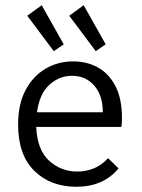

<svg xmlns="http://www.w3.org/2000/svg" viewBox="-20 -702 540 732"><path d="M272 10Q172 10 110.5 -51Q49 -112 49 -227Q49 -305 77.5 -358.5Q106 -412 153.5 -440Q201 -468 259 -468Q311 -468 353 -445Q395 -422 420 -374Q445 -326 445 -251Q445 -243 444.5 -234.5Q444 -226 443 -218H118Q122 -130 167.5 -89Q213 -48 274 -48Q346 -48 392 -99L432 -60Q374 10 272 10ZM121 -274H372Q372 -338 339.5 -375.5Q307 -413 254 -413Q207 -413 169 -379.5Q131 -346 121 -274ZM185 -507 84 -642 139 -682 223 -533ZM345 -507 244 -642 299 -682 383 -533Z"/></svg>

Font: Ligconsolata
Style: Regular
Weight: 400
Monospace: yes
Designer: Raph Levien, Cyreal, Brenton Simpson
Foundry: Raph Levien, Cyreal, Google
Version: Version 3.001; ttfautohint (v1.8.2.53-6de2)